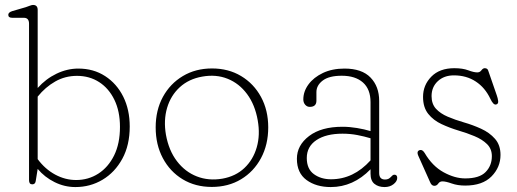

<svg xmlns="http://www.w3.org/2000/svg" viewBox="-20 -746 2093 777"><path d="M132.5 -706V-390Q165.5 -427 208.8 -447.8Q252 -468.5 297 -468.5Q358.5 -468.5 405.5 -438Q452.5 -407.5 478.8 -354.8Q505 -302 505 -234Q505 -158.5 475 -103.5Q445 -48.5 395.2 -18.8Q345.5 11 285 11Q241 11 200.8 -9Q160.5 -29 132.5 -62.5L124.5 -13Q122.5 0 110.5 0Q97.5 0 97.5 -17V-650Q97.5 -674 76.5 -674H29.5Q13.5 -674 13.5 -686Q13.5 -696 29.5 -701L84.5 -717Q92 -719.5 100.5 -722.8Q109 -726 113.5 -726Q132.5 -726 132.5 -706ZM291.5 -439Q243.5 -439 203.5 -416.2Q163.5 -393.5 132.5 -355V-102Q162.5 -61.5 203.2 -39.5Q244 -17.5 288 -17.5Q337.5 -17.5 377.8 -43.2Q418 -69 441.8 -117Q465.5 -165 465.5 -232.5Q465.5 -295.5 443 -342Q420.5 -388.5 381.2 -413.8Q342 -439 291.5 -439Z M838 -469Q904.5 -469 955.8 -438.2Q1007 -407.5 1036.2 -353.8Q1065.5 -300 1065.5 -230.5Q1065.5 -160.5 1036.2 -106Q1007 -51.5 955.5 -20.5Q904 10.5 837 10.5Q770.5 10.5 719.2 -20.5Q668 -51.5 639 -106Q610 -160.5 610 -230.5Q610 -300 639.2 -353.8Q668.5 -407.5 720 -438.2Q771.5 -469 838 -469ZM880 -23Q933.5 -32.5 969 -66Q1004.5 -99.5 1019 -149.8Q1033.5 -200 1023 -259Q1012 -322 980 -365.2Q948 -408.5 901.2 -427.2Q854.5 -446 798.5 -436Q744 -426.5 707.5 -393Q671 -359.5 656.2 -309.5Q641.5 -259.5 651.5 -201Q663 -137 696 -93.8Q729 -50.5 776.8 -32Q824.5 -13.5 880 -23Z M1181.5 -103.5Q1181.5 -158 1230.8 -195.5Q1280 -233 1366 -233Q1394.5 -233 1424.5 -228Q1454.5 -223 1479.5 -215.5V-332.5Q1479.5 -385 1448.8 -412.2Q1418 -439.5 1363 -439.5Q1311.5 -439.5 1286 -420Q1260.5 -400.5 1260.5 -373.5V-338.5Q1260.5 -313.5 1233.5 -313.5Q1222.5 -313.5 1215 -322.2Q1207.5 -331 1207.5 -343.5Q1207.5 -376 1228.5 -404.5Q1249.5 -433 1287 -450.8Q1324.5 -468.5 1374 -468.5Q1444.5 -468.5 1479.5 -432.2Q1514.5 -396 1514.5 -337.5V-46Q1514.5 -19.5 1538 -19.5Q1546.5 -19.5 1551.8 -22.2Q1557 -25 1560.5 -28.5Q1564.5 -32.5 1568 -35.8Q1571.5 -39 1576 -39Q1587.5 -39 1587.5 -26Q1587.5 -12.5 1572.8 -0.8Q1558 11 1536.5 11Q1511.5 11 1495.5 -1.8Q1479.5 -14.5 1479.5 -43V-61Q1409.5 11 1318.5 11Q1259.5 11 1220.5 -17.5Q1181.5 -46 1181.5 -103.5ZM1221.5 -106.5Q1221.5 -62.5 1250 -41.5Q1278.5 -20.5 1319.5 -20.5Q1410.5 -20.5 1479.5 -97V-186.5Q1454.5 -194 1426 -199.5Q1397.5 -205 1366 -205Q1299.5 -205 1260.5 -179Q1221.5 -153 1221.5 -106.5Z M1817 -441Q1777 -441 1751.8 -417.5Q1726.5 -394 1726.5 -357Q1726.5 -325.5 1744.2 -306Q1762 -286.5 1791.8 -273.8Q1821.5 -261 1858 -250.5Q1893 -240.5 1927 -225Q1961 -209.5 1983.2 -184.2Q2005.5 -159 2005.5 -119Q2005.5 -69 1969 -32Q1932.5 5 1862.5 5Q1832 5 1808 -3.5Q1784 -12 1770.5 -12Q1759.5 -12 1753.5 -3Q1747.5 6 1737.5 6Q1726.5 6 1720.5 -9L1673.5 -114Q1663.5 -135.5 1680.5 -139Q1690 -140.5 1698.5 -127Q1729.5 -74 1775 -49Q1820.5 -24 1862.5 -24Q1920 -24 1945.2 -49.8Q1970.5 -75.5 1970.5 -114Q1970.5 -143.5 1951 -162.8Q1931.5 -182 1900.2 -195Q1869 -208 1834.5 -218Q1799.5 -228.5 1766.8 -243.8Q1734 -259 1713 -285.2Q1692 -311.5 1692 -354Q1692 -401.5 1725.5 -435.8Q1759 -470 1818.5 -470Q1852.5 -470 1875 -461.5Q1897.5 -453 1911.5 -453Q1922 -453 1928.2 -461.5Q1934.5 -470 1941.5 -470Q1952.5 -470 1955.5 -461L1990.5 -360Q1994.5 -349 1996 -337.2Q1997.5 -325.5 1987.5 -323Q1976.5 -320.5 1964.5 -346Q1943 -391.5 1905.2 -416.2Q1867.5 -441 1817 -441Z"/></svg>

Font: Fraunces 9pt SuperSoft Thin
Style: Regular
Weight: 100
Version: Version 1.000;[b76b70a41]